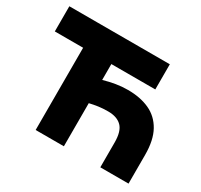

<svg xmlns="http://www.w3.org/2000/svg" viewBox="-146 -892 1137 1084"><g transform="rotate(30 423.0 -350.0)"><path d="M16 -536V-700H671V-536ZM200.5 0V-700H384.5V-432.5Q424.5 -444 462 -450.2Q499.5 -456.5 540 -456.5Q620.5 -456.5 680 -429.2Q739.5 -402 772.8 -342.5Q806 -283 806 -186.5V0H622V-161.5Q622 -235 591.5 -265.2Q561 -295.5 503.5 -295.5Q468 -295.5 440 -291.5Q412 -287.5 384.5 -281V0Z"/></g></svg>

Font: Geologica Roman ExtraBold
Style: Regular
Weight: 800
Designer: Sindre Bremnes, Frode Helland
Foundry: Monokrom Skriftforlag AS
Version: Version 1.010;gftools[0.9.28]